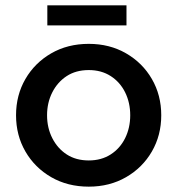

<svg xmlns="http://www.w3.org/2000/svg" viewBox="-20 -686 663 718"><path d="M312 12Q233 12 171.5 -23.5Q110 -59 75 -119.5Q40 -180 40 -255Q40 -330 75 -390.5Q110 -451 171.5 -486.5Q233 -522 312 -522Q390 -522 451.5 -486.5Q513 -451 548 -390.5Q583 -330 583 -255Q583 -180 548 -119.5Q513 -59 451.5 -23.5Q390 12 312 12ZM312 -86Q359 -86 394 -108.5Q429 -131 448 -169.5Q467 -208 467 -255Q467 -302 448 -340.5Q429 -379 394 -401.5Q359 -424 312 -424Q264 -424 229.5 -401.5Q195 -379 175.5 -340.5Q156 -302 156 -255Q156 -208 175.5 -169.5Q195 -131 229.5 -108.5Q264 -86 312 -86ZM157 -591V-666H453V-591Z"/></svg>

Font: MuseoModerno Medium
Style: Regular
Weight: 500
Designer: Pablo Cosgaya, Héctor Gatti, Marcela Romero, and the Authors of The MuseoModerno Project.
Foundry: Omnibus-Type Team
Version: Version 1.001